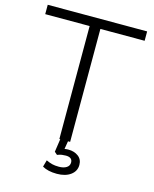

<svg xmlns="http://www.w3.org/2000/svg" viewBox="-130 -791 858 1069"><g transform="rotate(15 298.5 -257.0)"><path d="M266 0V-651H10V-705H583V-651H328V0ZM302 191Q250 191 218 172L229 133Q248 142 264 146Q280 150 303 150Q330 150 346.5 139.5Q363 129 363 110Q363 80 325 80Q314 80 302.5 81.5Q291 83 276 89L260 75L274 -20H319L308 46Q320 44 330 44Q364 44 387.5 61.5Q411 79 411 111Q411 147 381 169Q351 191 302 191Z"/></g></svg>

Font: Mulish Light
Style: Regular
Weight: 300
Designer: Vernon Adams
Foundry: Vernon Adams
Version: Version 3.603; ttfautohint (v1.8.3)